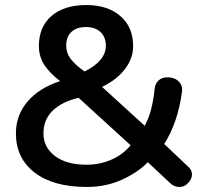

<svg xmlns="http://www.w3.org/2000/svg" viewBox="-20 -730 823 760"><path d="M43 -202Q43 -274 89 -328Q135 -382 218 -409Q177 -440 155.5 -473Q134 -506 134 -548Q134 -624 184 -667Q234 -710 322 -710Q406 -710 456.5 -666.5Q507 -623 507 -547Q507 -499 474.5 -456.5Q442 -414 384 -386L553 -232Q570 -265 578.5 -298.5Q587 -332 592 -377Q594 -399 607.5 -411.5Q621 -424 643 -424Q669 -424 685 -410Q701 -396 701 -375Q701 -368 700 -365Q684 -245 630 -160L723 -72Q740 -58 740 -39Q740 -21 723 -4Q710 10 690 10Q671 10 657 -2L565 -88Q528 -49 464.5 -19.5Q401 10 323 10Q191 10 117 -47Q43 -104 43 -202ZM399 -549Q399 -583 378 -603Q357 -623 320 -623Q283 -623 262.5 -603.5Q242 -584 242 -550Q242 -520 260 -496.5Q278 -473 315 -447Q399 -489 399 -549ZM497 -155 291 -343Q224 -327 188 -291.5Q152 -256 152 -202Q152 -147 197.5 -112.5Q243 -78 322 -78Q375 -78 421 -98Q467 -118 497 -155Z"/></svg>

Font: Kodchasan SemiBold
Style: Regular
Weight: 600
Version: Version 1.000; ttfautohint (v1.6)